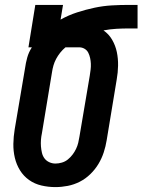

<svg xmlns="http://www.w3.org/2000/svg" viewBox="-20 -755 581 783"><path d="M206 8Q177 8 149 1.5Q121 -5 98.5 -21Q76 -37 61.5 -60.5Q47 -84 40.5 -111.5Q34 -139 34.5 -168.5Q35 -198 40 -228L82 -476Q85 -498 91 -520Q97 -542 110 -562H96L124 -735H237L227 -675Q259 -693 294.5 -704.5Q330 -716 365.5 -723.5Q401 -731 436 -733Q471 -735 506 -735H541V-639H506Q480 -639 454 -637.5Q428 -636 402 -631Q424 -616 437.5 -592.5Q451 -569 456.5 -542.5Q462 -516 461.5 -487.5Q461 -459 456 -431L415 -183Q411 -158 403 -133.5Q395 -109 381.5 -86.5Q368 -64 348.5 -45Q329 -26 305.5 -14Q282 -2 256.5 3Q231 8 206 8ZM206 -88Q219 -88 232.5 -92Q246 -96 256.5 -104.5Q267 -113 275.5 -124Q284 -135 290 -147.5Q296 -160 299 -172.5Q302 -185 304 -198L346 -446Q348 -459 349.5 -471Q351 -483 350.5 -495Q350 -507 347.5 -518.5Q345 -530 340 -540Q335 -550 325 -556Q315 -562 303 -562H247Q235 -552 225.5 -540Q216 -528 209 -515Q202 -502 198 -488Q194 -474 192 -460L151 -212Q148 -198 147 -184.5Q146 -171 147 -158Q148 -145 151 -132Q154 -119 161.5 -109Q169 -99 181 -93.5Q193 -88 206 -88Z"/></svg>

Font: Iosevka
Style: Bold Italic
Weight: 700
Italic angle: -9°
Monospace: yes
Designer: Belleve Invis
Foundry: Belleve Invis
Version: Version 32.5.0; ttfautohint (v1.8.4)